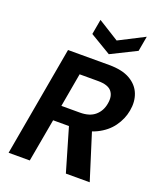

<svg xmlns="http://www.w3.org/2000/svg" viewBox="-166 -1043 973 1150"><g transform="rotate(20 320.0 -468.0)"><path d="M28 0 152 -700H414Q498 -700 548 -671Q598 -642 617 -593.5Q636 -545 625 -486Q615 -430 580 -381.5Q545 -333 484.5 -303.5Q424 -274 337 -274H212L163 0ZM393 0 303 -308H448L545 0ZM229 -372H347Q409 -372 443.5 -402Q478 -432 486 -481Q495 -530 471.5 -558.5Q448 -587 385 -587H267ZM568 -936 551 -840 390 -760 256 -840 273 -936 406 -853Z"/></g></svg>

Font: DM Sans 9pt
Style: Bold Italic
Weight: 700
Italic angle: -10°
Version: Version 4.004;gftools[0.9.30]